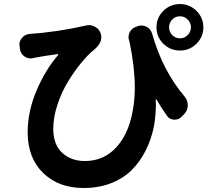

<svg xmlns="http://www.w3.org/2000/svg" viewBox="-20 -858 1040 952"><path d="M621.1 -654.3Q617.2 -664.1 617.2 -673.8Q617.2 -686.5 623 -698.2Q633.8 -718.8 656.2 -725.6L666 -729.5Q673.8 -731.4 681.6 -731.4Q695.3 -731.4 708 -724.6Q728.5 -712.9 734.4 -690.4Q785.2 -509.8 895.5 -378.9Q911.1 -360.4 911.1 -335.9Q911.1 -311.5 894.5 -293.9L881.8 -280.3Q867.2 -264.6 846.7 -264.6Q844.7 -264.6 843.8 -264.6Q820.3 -265.6 807.6 -284.2Q780.3 -323.2 755.9 -364.3Q754.9 -366.2 753.4 -365.7Q752 -365.2 752 -363.3Q752.9 -352.5 752.9 -341.8Q752.9 -285.2 743.2 -231.4Q730.5 -168 702.6 -112.3Q674.8 -56.6 633.3 -15.1Q591.8 26.4 530.8 50.3Q469.7 74.2 394.5 74.2Q270.5 74.2 193.8 -0.5Q117.2 -75.2 117.2 -202.1Q117.2 -304.7 160.6 -407.7Q204.1 -510.7 268.6 -585.9Q269.5 -586.9 268.6 -588.4Q267.6 -589.8 265.6 -589.8Q200.2 -581.1 144.5 -570.3Q144.5 -569.3 143.6 -569.3Q136.7 -568.4 131.8 -568.4Q115.2 -568.4 101.6 -578.1Q82 -590.8 79.1 -614.3L77.1 -628.9Q76.2 -632.8 76.2 -636.7Q76.2 -655.3 88.9 -669.9Q103.5 -687.5 126 -689.5Q271.5 -700.2 405.3 -731.4Q413.1 -733.4 420.9 -733.4Q436.5 -733.4 450.2 -725.6Q471.7 -714.8 479.5 -692.4V-690.4Q482.4 -681.6 482.4 -672.9Q482.4 -641.6 446.3 -611.3Q418 -588.9 384.8 -548.8Q351.6 -508.8 319.3 -457Q287.1 -405.3 265.6 -341.3Q244.1 -277.3 244.1 -219.7Q244.1 -141.6 288.1 -100.6Q332 -59.6 401.4 -59.6Q497.1 -59.6 561 -132.3Q625 -205.1 642.6 -336.9Q648.4 -377.9 648.4 -423.8Q648.4 -525.4 622.1 -651.4Q622.1 -651.4 621.6 -652.8Q621.1 -654.3 621.1 -654.3ZM926.8 -722.7Q926.8 -745.1 910.6 -761.2Q894.5 -777.3 872.1 -777.3Q849.6 -777.3 834 -761.2Q818.4 -745.1 818.4 -722.7Q818.4 -700.2 834 -684.1Q849.6 -668 872.1 -668Q894.5 -668 910.6 -684.1Q926.8 -700.2 926.8 -722.7ZM790 -804.2Q824.2 -837.9 872.1 -837.9Q919.9 -837.9 954.1 -804.2Q988.3 -770.5 988.3 -722.7Q988.3 -674.8 954.1 -641.1Q919.9 -607.4 872.1 -607.4Q824.2 -607.4 790 -641.1Q755.9 -674.8 755.9 -722.7Q755.9 -770.5 790 -804.2Z"/></svg>

Font: Gen Jyuu Gothic Bold
Style: Bold
Weight: 700
Designer: [Source Han Sans]
Ryoko NISHIZUKA  (kana & ideographs); Paul D. Hunt (Latin, Greek & Cyrillic); Wenlong ZHANG  (bopomofo
Version: Version 1.002.20150607